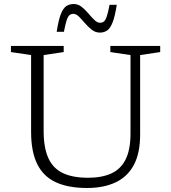

<svg xmlns="http://www.w3.org/2000/svg" viewBox="-20 -927 854 957"><path d="M630.5 -262V-652.5L530 -667.5V-698H778.5V-667.5L678.5 -652.5V-256.5Q678.5 -163 646.8 -104.2Q615 -45.5 555.8 -17.8Q496.5 10 414 10Q320.5 10 258.5 -18.5Q196.5 -47 165.8 -108.8Q135 -170.5 135 -269.5V-652.5L34.5 -667.5V-698H297.5V-667.5L197.5 -652.5V-275Q197.5 -191 220.8 -139.5Q244 -88 293 -64.5Q342 -41 419 -41Q488.5 -41 535.5 -62.8Q582.5 -84.5 606.5 -133Q630.5 -181.5 630.5 -262ZM562 -903Q553 -845 541.2 -815.2Q529.5 -785.5 514 -775Q498.5 -764.5 477.5 -764.5Q456 -764.5 437.8 -778.5Q419.5 -792.5 403.8 -811Q388 -829.5 373.8 -843.8Q359.5 -858 345.5 -858Q334.5 -858 326.5 -851.5Q318.5 -845 312.2 -826Q306 -807 298.5 -768.5H262.5Q271.5 -826.5 283 -856.2Q294.5 -886 310.5 -896.5Q326.5 -907 347.5 -907Q369 -907 387 -892.8Q405 -878.5 420.5 -860Q436 -841.5 450.5 -827.5Q465 -813.5 479 -813.5Q490 -813.5 497.8 -819.8Q505.5 -826 512.2 -845.2Q519 -864.5 526 -903Z"/></svg>

Font: Newsreader 9pt Light
Style: Regular
Weight: 300
Designer: Hugues Gentile
Foundry: Production Type
Version: Version 1.003